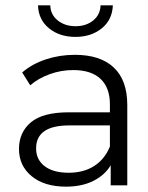

<svg xmlns="http://www.w3.org/2000/svg" viewBox="-20 -693 554 718"><path d="M456 -300V0H394V-75Q372 -38 329 -16.5Q286 5 227 5Q146 5 98.5 -34Q51 -73 51 -136Q51 -198 95.5 -235.5Q140 -273 237 -273H391V-303Q391 -365 356 -398Q321 -431 254 -431Q208 -431 165.5 -415.5Q123 -400 93 -374L63 -422Q100 -454 151.5 -471Q203 -488 260 -488Q355 -488 405.5 -440.5Q456 -393 456 -300ZM391 -145V-224H239Q115 -224 115 -138Q115 -96 147 -71.5Q179 -47 237 -47Q293 -47 332.5 -72.5Q372 -98 391 -145ZM122 -673H168Q169 -638 196 -616.5Q223 -595 262.5 -595Q302 -595 328.5 -616.5Q355 -638 356 -673H402Q400 -619 360.5 -587Q321 -555 262 -555Q203 -555 163.5 -587Q124 -619 122 -673Z"/></svg>

Font: Montserrat Ace
Style: Regular
Weight: 400
Designer: Julieta Ulanovsky
Foundry: Julieta Ulanovsky
Version: Version 1